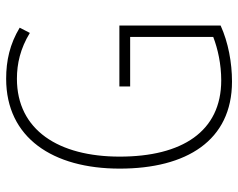

<svg xmlns="http://www.w3.org/2000/svg" viewBox="-95 -669 774 624"><g transform="rotate(-90 292.0 -357.0)"><path d="M323 -356V-321H484V-51C445 -36 395 -25 343 -25C176 -25 95 -153 95 -355C95 -553 181 -689 348 -689C397 -689 446 -678 497 -647L514 -680C461 -712 407 -724 348 -724C156 -724 56 -572 56 -355C56 -138 147 10 339 10C400 10 466 -2 521 -27V-356Z"/></g></svg>

Font: Noto Sans Malayalam Condensed ExtraLight
Style: Regular
Weight: 200
Width: 3
Designer: Jelle Bosma - Monotype Design Team
Foundry: Monotype Imaging Inc.
Version: Version 2.104